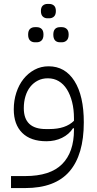

<svg xmlns="http://www.w3.org/2000/svg" viewBox="-20 -716 491 976"><path d="M36 179H108Q235 179 295.5 118.5Q356 58 356 -56V-64H351Q331 -33 295.5 -15.5Q260 2 216 2Q136 2 93 -40.5Q50 -83 50 -160Q50 -205 63 -245Q76 -285 99.5 -314.5Q123 -344 155.5 -361.5Q188 -379 227 -379Q311 -379 358.5 -304Q406 -229 406 -94Q406 71 333 155.5Q260 240 108 240H36ZM231 -60Q314 -60 356 -102V-114Q356 -160 346.5 -197.5Q337 -235 320 -262Q303 -289 278.5 -303.5Q254 -318 223 -318Q195 -318 172.5 -306.5Q150 -295 134 -275Q118 -255 109.5 -227Q101 -199 101 -166Q101 -60 213 -60ZM286 -501Q251 -501 251 -540Q251 -578 286 -578H294Q309 -578 319 -569Q329 -560 329 -540Q329 -520 319 -510.5Q309 -501 294 -501ZM158 -501Q142 -501 132.5 -510.5Q123 -520 123 -540Q123 -560 132.5 -569Q142 -578 158 -578H166Q182 -578 191.5 -569Q201 -560 201 -540Q201 -520 191.5 -510.5Q182 -501 166 -501ZM221 -623Q207 -623 197.5 -632Q188 -641 188 -660Q188 -679 197.5 -687.5Q207 -696 221 -696H230Q245 -696 254.5 -687.5Q264 -679 264 -660Q264 -641 254.5 -632Q245 -623 230 -623Z"/></svg>

Font: IBM Plex Sans Arabic Light
Style: Regular
Weight: 300
Designer: Mike Abbink, Paul van der Laan, Pieter van Rosmalen, Wael Morcos, Khajak Apelian
Foundry: Bold Monday
Version: Version 1.2